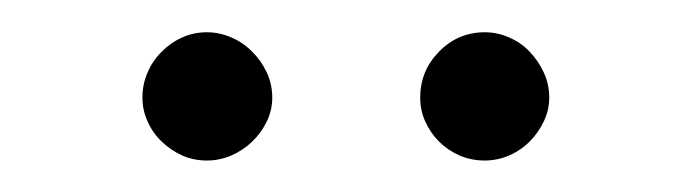

<svg xmlns="http://www.w3.org/2000/svg" viewBox="-20 -704 440 122"><path d="M153 -642Q153 -634 149.5 -626.8Q146 -619.5 140.2 -614Q134.5 -608.5 127 -605.2Q119.5 -602 111.5 -602Q103 -602 95.8 -605.2Q88.5 -608.5 82.8 -614Q77 -619.5 73.8 -626.8Q70.5 -634 70.5 -642Q70.5 -650.5 73.8 -658Q77 -665.5 82.8 -671.2Q88.5 -677 95.8 -680.2Q103 -683.5 111.5 -683.5Q119.5 -683.5 127 -680.2Q134.5 -677 140.2 -671.2Q146 -665.5 149.5 -658Q153 -650.5 153 -642ZM329 -642Q329 -634 325.5 -626.8Q322 -619.5 316.5 -614Q311 -608.5 303.5 -605.2Q296 -602 288 -602Q279.5 -602 272 -605.2Q264.5 -608.5 259 -614Q253.5 -619.5 250.2 -626.8Q247 -634 247 -642Q247 -659 259 -671.2Q271 -683.5 288 -683.5Q296 -683.5 303.5 -680.2Q311 -677 316.5 -671.2Q322 -665.5 325.5 -658Q329 -650.5 329 -642Z"/></svg>

Font: Lato Light
Style: Regular
Weight: 300
Designer: Lukasz Dziedzic
Foundry: tyPoland Lukasz Dziedzic
Version: Version 2.007; 2014-02-27